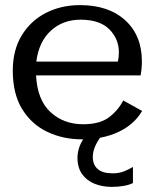

<svg xmlns="http://www.w3.org/2000/svg" viewBox="-20 -532 617 751"><path d="M536 -98Q504 -44 442.5 -15.5Q381 13 301 13Q226 13 164.5 -16.5Q103 -46 66.5 -105.5Q30 -165 30 -256Q30 -336 65 -393.5Q100 -451 159.5 -481.5Q219 -512 293 -512Q405 -512 470 -452.5Q535 -393 535 -292Q535 -265 530 -237H121Q126 -141 177.5 -93.5Q229 -46 305 -46Q370 -46 406 -73Q442 -100 462 -139ZM295 -455Q226 -455 179 -412Q132 -369 122 -291H441Q443 -300 444 -308.5Q445 -317 445 -327Q445 -380 407.5 -417.5Q370 -455 295 -455ZM417 199Q381 199 350.5 187Q320 175 301.5 149.5Q283 124 283 84Q283 64 291.5 40Q300 16 326 -14H388Q343 37 343 82Q343 112 362 129Q381 146 421 146Q447 146 467 137.5Q487 129 500 121V184Q486 191 464.5 195Q443 199 417 199Z"/></svg>

Font: Panamera Medium
Style: Regular
Weight: 500
Designer: Bastien Sozeau
Foundry: NBR — Bastien Sozeau
Version: Version 3.002; ttfautohint (v1.8.4.7-5d5b);gftools[0.9.33]